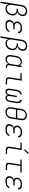

<svg xmlns="http://www.w3.org/2000/svg" viewBox="2798 -3622 1005 6640"><g transform="rotate(90 3300.0 -302.5)"><path d="M37 180 153 -550Q167 -638 226 -689Q285 -740 372 -740Q457 -740 502 -689.5Q547 -639 534 -558Q525 -500 485 -457Q445 -414 390 -403L389 -400Q457 -387 491.5 -332.5Q526 -278 514 -204Q498 -106 434.5 -48Q371 10 277 10Q214 10 176.5 -20.5Q139 -51 133 -103L116 0L87 180ZM279 -35Q326 -35 364.5 -56.5Q403 -78 429 -117Q455 -156 463 -206Q475 -282 437.5 -329Q400 -376 328 -376H281L288 -420H322Q385 -420 429.5 -458.5Q474 -497 484 -558Q494 -619 461 -657Q428 -695 365 -695Q304 -695 259 -655Q214 -615 203 -550L148 -203Q136 -128 172.5 -81.5Q209 -35 279 -35Z M881 10H825Q746 10 705.5 -34Q665 -78 675 -146Q683 -199 718.5 -237Q754 -275 806 -279L807 -283Q760 -286 739.5 -321.5Q719 -357 727 -410Q734 -453 761 -486.5Q788 -520 830 -540Q872 -560 921 -560H977Q1060 -560 1096 -524Q1132 -488 1133 -425H1083Q1078 -466 1053.5 -490.5Q1029 -515 970 -515H914Q881 -515 851 -500Q821 -485 801 -460Q781 -435 776 -406Q769 -363 795 -334.5Q821 -306 870 -306H998L991 -261H863Q809 -261 771 -227.5Q733 -194 725 -146Q718 -100 748.5 -67.5Q779 -35 833 -35H889Q948 -35 985 -60Q1022 -85 1041 -125H1091Q1069 -62 1016.5 -26Q964 10 881 10Z M1237 180 1353 -550Q1367 -638 1426 -689Q1485 -740 1572 -740Q1657 -740 1702 -689.5Q1747 -639 1734 -558Q1725 -500 1685 -457Q1645 -414 1590 -403L1589 -400Q1657 -387 1691.5 -332.5Q1726 -278 1714 -204Q1698 -106 1634.5 -48Q1571 10 1477 10Q1414 10 1376.5 -20.5Q1339 -51 1333 -103L1316 0L1287 180ZM1479 -35Q1526 -35 1564.5 -56.5Q1603 -78 1629 -117Q1655 -156 1663 -206Q1675 -282 1637.5 -329Q1600 -376 1528 -376H1481L1488 -420H1522Q1585 -420 1629.5 -458.5Q1674 -497 1684 -558Q1694 -619 1661 -657Q1628 -695 1565 -695Q1504 -695 1459 -655Q1414 -615 1403 -550L1348 -203Q1336 -128 1372.5 -81.5Q1409 -35 1479 -35Z M2025 10Q1949 10 1911 -45.5Q1873 -101 1887 -189L1914 -360Q1924 -420 1952.5 -465Q1981 -510 2023.5 -535Q2066 -560 2116 -560Q2167 -560 2200 -534.5Q2233 -509 2242 -466L2255 -550H2305L2235 -105Q2231 -78 2245 -61.5Q2259 -45 2285 -45H2330L2323 0H2278Q2234 0 2211.5 -29.5Q2189 -59 2196 -105Q2177 -53 2131 -21.5Q2085 10 2025 10ZM2042 -33Q2103 -33 2145 -75Q2187 -117 2198 -189L2225 -360Q2236 -432 2208 -474.5Q2180 -517 2119 -517Q2059 -517 2017 -474.5Q1975 -432 1964 -360L1937 -189Q1926 -117 1954.5 -75Q1983 -33 2042 -33Z M2774 0Q2707 0 2676 -35Q2645 -70 2655 -135L2714 -505H2506L2513 -550H2771L2705 -135Q2691 -45 2781 -45H2903L2896 0Z M3147 10Q3090 10 3064 -32Q3038 -74 3049 -145L3086 -377Q3097 -452 3141 -500Q3185 -548 3253 -560L3245 -514Q3202 -501 3172 -464Q3142 -427 3134 -377L3097 -145Q3089 -94 3105 -64Q3121 -34 3158 -34Q3195 -34 3221 -64Q3247 -94 3255 -145L3293 -382H3341L3303 -145Q3295 -94 3311 -64Q3327 -34 3363 -34Q3400 -34 3426.5 -64Q3453 -94 3461 -145L3498 -377Q3506 -427 3487.5 -464Q3469 -501 3429 -514L3437 -560Q3499 -548 3528 -499Q3557 -450 3546 -377L3509 -145Q3497 -71 3458.5 -30.5Q3420 10 3361 10Q3318 10 3294 -14Q3270 -38 3269 -80Q3254 -37 3222.5 -13.5Q3191 10 3147 10Z M3854 10Q3766 10 3721.5 -44.5Q3677 -99 3691 -190L3745 -530Q3755 -591 3786 -635.5Q3817 -680 3865 -705Q3913 -730 3972 -730Q4061 -730 4105 -675.5Q4149 -621 4135 -530L4081 -190Q4067 -99 4005 -44.5Q3943 10 3854 10ZM3774 -397H4064L4085 -530Q4096 -604 4064.5 -645Q4033 -686 3965 -686Q3897 -686 3851.5 -645Q3806 -604 3795 -530ZM3861 -34Q3930 -34 3974.5 -75Q4019 -116 4031 -190L4057 -352H3767L3741 -190Q3729 -116 3760.5 -75Q3792 -34 3861 -34Z M4481 10H4425Q4346 10 4305.5 -34Q4265 -78 4275 -146Q4283 -199 4318.5 -237Q4354 -275 4406 -279L4407 -283Q4360 -286 4339.5 -321.5Q4319 -357 4327 -410Q4334 -453 4361 -486.5Q4388 -520 4430 -540Q4472 -560 4521 -560H4577Q4660 -560 4696 -524Q4732 -488 4733 -425H4683Q4678 -466 4653.5 -490.5Q4629 -515 4570 -515H4514Q4481 -515 4451 -500Q4421 -485 4401 -460Q4381 -435 4376 -406Q4369 -363 4395 -334.5Q4421 -306 4470 -306H4598L4591 -261H4463Q4409 -261 4371 -227.5Q4333 -194 4325 -146Q4318 -100 4348.5 -67.5Q4379 -35 4433 -35H4489Q4548 -35 4585 -60Q4622 -85 4641 -125H4691Q4669 -62 4616.5 -26Q4564 10 4481 10Z M5174 0Q5107 0 5076 -35Q5045 -70 5055 -135L5114 -505H4906L4913 -550H5171L5105 -135Q5091 -45 5181 -45H5303L5296 0ZM5133 -645 5261 -785H5320L5186 -645Z M5721 0Q5658 0 5629.5 -32Q5601 -64 5611 -125L5671 -505H5498L5505 -550H5948L5941 -505H5721L5661 -125Q5649 -45 5728 -45H5863L5856 0Z M6281 10H6225Q6146 10 6105.5 -34Q6065 -78 6075 -146Q6083 -199 6118.5 -237Q6154 -275 6206 -279L6207 -283Q6160 -286 6139.5 -321.5Q6119 -357 6127 -410Q6134 -453 6161 -486.5Q6188 -520 6230 -540Q6272 -560 6321 -560H6377Q6460 -560 6496 -524Q6532 -488 6533 -425H6483Q6478 -466 6453.5 -490.5Q6429 -515 6370 -515H6314Q6281 -515 6251 -500Q6221 -485 6201 -460Q6181 -435 6176 -406Q6169 -363 6195 -334.5Q6221 -306 6270 -306H6398L6391 -261H6263Q6209 -261 6171 -227.5Q6133 -194 6125 -146Q6118 -100 6148.5 -67.5Q6179 -35 6233 -35H6289Q6348 -35 6385 -60Q6422 -85 6441 -125H6491Q6469 -62 6416.5 -26Q6364 10 6281 10Z"/></g></svg>

Font: JetBrains Mono NL Thin
Style: Italic
Weight: 100
Italic angle: -9°
Monospace: yes
Designer: Philipp Nurullin, Konstantin Bulenkov
Foundry: JetBrains
Version: Version 2.305; ttfautohint (v1.8.4.7-5d5b)